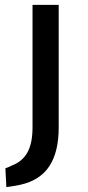

<svg xmlns="http://www.w3.org/2000/svg" viewBox="-20 -556 361 785"><path d="M220 -34Q220 65 182 123Q144 181 65 199Q53 202 36 204.5Q19 207 6 209L2 132Q15 128 28 121Q71 105 92 67.5Q113 30 113 -36V-536H220Z"/></svg>

Font: Georama ExtraExtended
Style: Regular
Weight: 400
Width: 8
Designer: Jean-Baptiste Levee
Foundry: Production Type
Version: Version 1.000